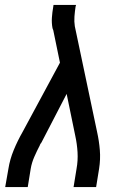

<svg xmlns="http://www.w3.org/2000/svg" viewBox="-20 -755 540 775"><path d="M1 0 14 -74Q20 -112 35.5 -149.5Q51 -187 71 -222L222 -502L195 -633Q194 -635 193.5 -637Q193 -639 192 -641Q188 -662 189.5 -684Q191 -706 195 -728L196 -735H287L285 -728Q282 -708 280.5 -688Q279 -668 282 -649L372 -222Q380 -186 383 -149Q386 -112 380 -74L368 0H277L289 -74Q295 -107 293 -140.5Q291 -174 284 -206L249 -376L150 -185Q149 -183 148 -181Q147 -179 146 -178V-177Q146 -177 145.5 -177Q145 -177 145 -177Q144 -175 143 -173.5Q142 -172 141 -170V-169Q129 -146 118.5 -122Q108 -98 104 -74L92 0Z"/></svg>

Font: Iosevka Curly Slab MdObl
Style: Regular
Weight: 500
Italic angle: -9°
Monospace: yes
Designer: Belleve Invis
Foundry: Belleve Invis
Version: Version 11.0.0; ttfautohint (v1.8.3)